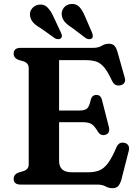

<svg xmlns="http://www.w3.org/2000/svg" viewBox="-20 -945 708 983"><path d="M50 -670.5Q50 -700 86 -700H456.5Q484.5 -700 500.8 -710.5Q517 -721 537 -721Q556 -721 565.8 -710.8Q575.5 -700.5 582 -677.5L619 -546Q623 -531 616.8 -521.2Q610.5 -511.5 597 -508.5Q584 -505 572.5 -510.2Q561 -515.5 553.5 -531.5Q532 -578 513 -600.5Q494 -623 472 -630Q450 -637 420 -637H282.5V-379H385.5Q415.5 -379 426.8 -390.5Q438 -402 444 -432Q450 -458 472 -459Q495.5 -460 502 -433.5L537.5 -294.5Q545 -263 520 -255Q496.5 -247.5 481.5 -270.5Q464 -300 448.8 -309.8Q433.5 -319.5 400 -319.5H282.5V-121.5Q282.5 -63 347 -63H431.5Q464.5 -63 488.2 -72.5Q512 -82 532.8 -109.5Q553.5 -137 576.5 -191.5Q588 -219 616 -214Q631 -211 637.2 -199.8Q643.5 -188.5 639 -172L601.5 -25.5Q595 -3 585 7.8Q575 18.5 555.5 18.5Q536.5 18.5 520.2 9.2Q504 0 477 0H86Q50 0 50 -29.5Q50 -52 74.5 -61.5L98.5 -68.5Q112 -72.5 119.5 -81Q127 -89.5 127 -104.5V-595.5Q127 -610.5 119.5 -619Q112 -627.5 98.5 -631.5L74.5 -638.5Q50 -648 50 -670.5ZM415.5 -860.5 451 -778.5Q454.5 -769 455.2 -761.5Q456 -754 450 -748.5Q444 -743.5 435.2 -744.2Q426.5 -745 419 -750L348 -803.5Q324 -818.5 311.2 -833.5Q298.5 -848.5 296 -869Q294 -889.5 307 -905.8Q320 -922 343 -924.5Q370.5 -927 386.8 -909Q403 -891 415.5 -860.5ZM253.5 -860.5 291.5 -779Q295.5 -770.5 296.8 -763Q298 -755.5 292 -749.5Q286.5 -744 277.8 -744.2Q269 -744.5 261 -749L189 -800.5Q164.5 -814 151 -828.5Q137.5 -843 134 -863Q130.5 -883.5 143 -900.2Q155.5 -917 178 -921Q205 -925 222.2 -907.8Q239.5 -890.5 253.5 -860.5Z"/></svg>

Font: Fraunces 9pt S050 SemiBold
Style: Regular
Weight: 600
Version: Version 1.000; ttfautohint (v1.8.3)